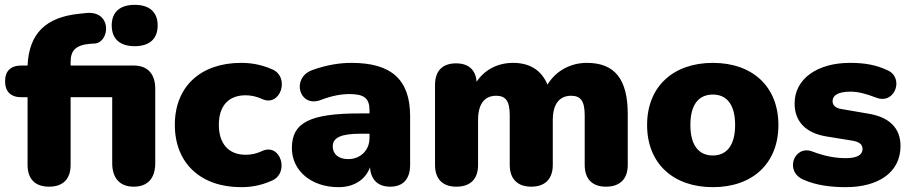

<svg xmlns="http://www.w3.org/2000/svg" viewBox="-20 -763 3765 794"><path d="M537 -572C598 -572 632 -602 632 -658C632 -713 598 -743 537 -743C476 -743 442 -713 442 -658C442 -602 476 -572 537 -572ZM183 9C241 9 272 -23 272 -81V-361H444V-88C444 -26 476 9 533 9C591 9 622 -26 622 -88V-396C622 -458 590 -492 533 -492H272V-507C272 -554 293 -577 354 -582L372 -583C435 -588 445 -721 335 -709L307 -706C171 -692 100 -626 94 -492H68C24 -492 1 -469 1 -427C1 -385 24 -361 68 -361H94V-81C94 -23 125 9 183 9Z M977 11C1016 11 1057 5 1102 -15C1180 -45 1141 -175 1063 -138C1040 -127 1017 -123 996 -123C925 -123 885 -169 885 -247C885 -325 925 -369 996 -369C1017 -369 1041 -364 1063 -354C1140 -317 1182 -446 1104 -477C1058 -497 1016 -503 977 -503C811 -503 703 -406 703 -247C703 -87 811 11 977 11Z M1380 11C1445 11 1492 -21 1510 -71C1514 -19 1543 9 1594 9C1647 9 1676 -23 1676 -81V-283C1676 -434 1598 -503 1434 -503C1389 -503 1334 -496 1271 -473C1183 -441 1217 -317 1305 -349C1354 -368 1393 -374 1426 -374C1486 -374 1508 -356 1508 -308V-294H1470C1265 -294 1187 -258 1187 -151C1187 -58 1266 11 1380 11ZM1420 -105C1378 -105 1356 -127 1356 -158C1356 -194 1391 -210 1470 -210H1508V-192C1508 -140 1469 -105 1420 -105Z M1867 9C1926 9 1957 -23 1957 -81V-267C1957 -332 1983 -367 2032 -367C2072 -367 2088 -344 2088 -286V-81C2088 -23 2120 9 2177 9C2234 9 2266 -23 2266 -81V-267C2266 -332 2293 -367 2342 -367C2382 -367 2398 -344 2398 -286V-81C2398 -23 2429 9 2486 9C2544 9 2576 -23 2576 -81V-291C2576 -436 2522 -503 2407 -503C2338 -503 2278 -469 2244 -413C2219 -474 2169 -503 2102 -503C2035 -503 1982 -472 1951 -425C1947 -475 1917 -501 1866 -501C1810 -501 1779 -470 1779 -412V-81C1779 -23 1810 9 1867 9Z M2928 11C3092 11 3199 -87 3199 -246C3199 -405 3092 -503 2928 -503C2764 -503 2656 -405 2656 -246C2656 -87 2764 11 2928 11ZM2928 -120C2873 -120 2835 -158 2835 -246C2835 -335 2873 -372 2928 -372C2982 -372 3020 -335 3020 -246C3020 -158 2982 -120 2928 -120Z M3477 11C3614 11 3704 -51 3704 -159C3704 -235 3656 -279 3571 -293L3460 -312C3435 -316 3423 -328 3423 -345C3423 -367 3443 -384 3498 -384C3527 -384 3560 -376 3604 -359C3682 -329 3721 -443 3649 -473C3602 -495 3555 -503 3495 -503C3361 -503 3266 -438 3266 -335C3266 -260 3313 -213 3396 -199L3507 -181C3532 -176 3547 -167 3547 -147C3547 -124 3527 -109 3478 -109C3437 -109 3393 -116 3338 -137C3263 -164 3222 -52 3305 -19C3354 3 3417 11 3477 11Z"/></svg>

Font: Nunito Black
Style: Regular
Weight: 900
Designer: Vernon Adams
Foundry: Vernon Adams
Version: Version 3.602